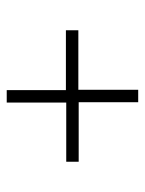

<svg xmlns="http://www.w3.org/2000/svg" viewBox="50 -649 431 571"><g transform="rotate(90 265.5 -363.5)"><path d="M461 -382H284V-559H247V-381H70V-344H248V-168H285V-345H461Z"/></g></svg>

Font: United Sans Thin
Style: Regular
Weight: 100
Designer: Pablo Impallari, Rodrigo Fuenzalida (Modified by Dan O. Williams)
Version: Version 1.000;PS 001.000;hotconv 1.0.88;makeotf.lib2.5.64775